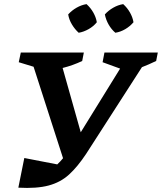

<svg xmlns="http://www.w3.org/2000/svg" viewBox="-20 -907 786 932"><path d="M69 4 98 -140 258 -109Q273 -123 286 -139L143 -583L71 -605L81 -652H387L379 -611Q335 -590 284 -577L372 -265L563 -574L478 -605L487 -652H746L738 -611Q719 -602 702 -594.5Q685 -587 669 -581L398 -160Q357 -98 315.5 -60Q274 -22 216 -6.5Q158 9 69 4ZM400 -887Q420 -869 433 -846Q446 -823 450 -799Q434 -779 410 -765.5Q386 -752 362 -748Q343 -765 329 -788.5Q315 -812 311 -837Q328 -856 351.5 -869.5Q375 -883 400 -887ZM578 -887Q598 -869 611 -846Q624 -823 628 -799Q611 -779 588 -765.5Q565 -752 540 -748Q521 -764 507.5 -787.5Q494 -811 489 -837Q506 -856 529.5 -869.5Q553 -883 578 -887Z"/></svg>

Font: Piazzolla SemiBold
Style: Italic
Weight: 600
Italic angle: -11.3°
Designer: Juan Pablo del Peral
Foundry: Huerta Tipografica
Version: Version 1.330